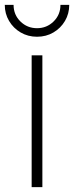

<svg xmlns="http://www.w3.org/2000/svg" viewBox="-44 -768 305 788"><path d="M85.9 0V-541H129.9V0ZM107.9 -617.2Q70.8 -617.2 40.8 -634.8Q10.7 -652.3 -6.8 -682.1Q-24.4 -711.9 -24.4 -748H11.7Q11.7 -707.5 39.8 -679.9Q67.9 -652.3 107.9 -652.3Q147.9 -652.3 176 -679.9Q204.1 -707.5 204.1 -748H240.2Q240.2 -711.9 222.7 -682.1Q205.1 -652.3 175.3 -634.8Q145.5 -617.2 107.9 -617.2Z"/></svg>

Font: Inter 17pt ExtraLight
Style: Regular
Weight: 250
Version: Version 4.001;git-66647c0bb